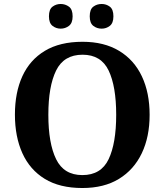

<svg xmlns="http://www.w3.org/2000/svg" viewBox="-20 -935 827 965"><path d="M394 10Q280 10 205 -36Q130 -82 92.5 -165Q55 -248 55 -359Q55 -470 92.5 -552Q130 -634 205.5 -679.5Q281 -725 395 -725Q503 -725 578.5 -679.5Q654 -634 693 -551.5Q732 -469 732 -358Q732 -247 692.5 -164.5Q653 -82 578 -36Q503 10 394 10ZM394 -55Q488 -55 526 -135Q564 -215 564 -358Q564 -501 526 -580.5Q488 -660 395 -660Q301 -660 262 -580.5Q223 -501 223 -358Q223 -215 262 -135Q301 -55 394 -55ZM491 -791Q467 -791 449 -805Q431 -819 431 -853Q431 -888 449 -901.5Q467 -915 491 -915Q514 -915 532 -901.5Q550 -888 550 -853Q550 -819 532 -805Q514 -791 491 -791ZM285 -791Q262 -791 244 -805Q226 -819 226 -853Q226 -888 244 -901.5Q262 -915 285 -915Q308 -915 326.5 -901.5Q345 -888 345 -853Q345 -819 326.5 -805Q308 -791 285 -791Z"/></svg>

Font: Noto Serif Oriya
Style: Bold
Weight: 700
Designer: David Williams
Foundry: Google LLC, David Williams
Version: Version 1.051; ttfautohint (v1.8.4.7-5d5b)